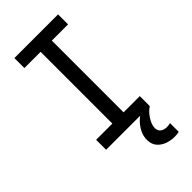

<svg xmlns="http://www.w3.org/2000/svg" viewBox="-294 -800 1088 1088"><g transform="rotate(-45 250.0 -256.0)"><path d="M75 0V-80H205V-655H75V-735H425V-655H295V-80H425V0ZM402 223Q387 223 372.5 220.5Q358 218 344 213Q330 208 317.5 199.5Q305 191 295.5 179.5Q286 168 282 153Q278 138 278 124Q278 94 291.5 67Q305 40 325.5 19.5Q346 -1 371.5 -16Q397 -31 425 -41V0Q411 9 399.5 21Q388 33 379 47Q370 61 363.5 76.5Q357 92 357 109Q357 119 361 128Q365 137 373 142.5Q381 148 390.5 150.5Q400 153 410 153Q417 153 424 152Q431 151 438 149V219Q429 221 420 222Q411 223 402 223Z"/></g></svg>

Font: Iosevka Custom Medium
Style: Regular
Weight: 500
Monospace: yes
Designer: Belleve Invis
Foundry: Belleve Invis
Version: Version 32.5.0; ttfautohint (v1.8.4)